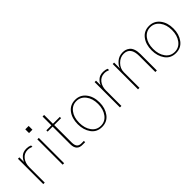

<svg xmlns="http://www.w3.org/2000/svg" viewBox="143 -1650 2618 2618"><g transform="rotate(-45 1451.5 -341.5)"><path d="M93.8 0V-488.3H121.1V-396.5Q133.8 -436.5 171.4 -471.2Q209 -505.9 273.4 -505.9Q313.5 -505.9 348.6 -490.2V-463.9Q311.5 -480.5 273.4 -480.5Q205.1 -480.5 163.6 -428.2Q122.1 -376 122.1 -296.9V0Z M448.2 -628.9V-701.2H513.7V-628.9ZM467.8 0V-488.3H496.1V0Z M641.6 -463.9V-488.3H738.3V-658.2H768.6V-488.3H901.4V-463.9H768.6V-128.9Q768.6 -73.2 790 -48.3Q811.5 -23.4 860.4 -24.4L901.4 -25.4V0H856.4Q798.8 2 768.6 -28.8Q738.3 -59.6 738.3 -123V-463.9Z M1031.2 -244.1Q1031.2 -140.6 1080.6 -73.2Q1129.9 -5.9 1212.9 -5.9Q1294.9 -5.9 1345.2 -73.7Q1395.5 -141.6 1395.5 -244.1Q1395.5 -348.6 1344.2 -415Q1293 -481.4 1212.9 -481.4Q1132.8 -481.4 1082 -415.5Q1031.2 -349.6 1031.2 -244.1ZM1002.9 -244.1Q1002.9 -358.4 1059.1 -432.1Q1115.2 -505.9 1212.9 -505.9Q1308.6 -505.9 1366.7 -432.1Q1424.8 -358.4 1424.8 -244.1Q1424.8 -134.8 1368.7 -58.6Q1312.5 17.6 1212.9 17.6Q1112.3 17.6 1057.6 -58.6Q1002.9 -134.8 1002.9 -244.1Z M1572.3 0V-488.3H1599.6V-396.5Q1612.3 -436.5 1649.9 -471.2Q1687.5 -505.9 1752 -505.9Q1792 -505.9 1827.1 -490.2V-463.9Q1790 -480.5 1752 -480.5Q1683.6 -480.5 1642.1 -428.2Q1600.6 -376 1600.6 -296.9V0Z M1920.9 0V-488.3H1948.2V-377.9H1950.2Q1958 -418 2007.8 -461.9Q2057.6 -505.9 2128.9 -505.9Q2157.2 -505.9 2181.2 -498.5Q2205.1 -491.2 2230 -472.2Q2254.9 -453.1 2269.5 -413.6Q2284.2 -374 2284.2 -317.4V0H2254.9V-308.6Q2254.9 -481.4 2124 -481.4Q2056.6 -481.4 2002.9 -427.2Q1949.2 -373 1949.2 -300.8V0Z M2456.1 -244.1Q2456.1 -140.6 2505.4 -73.2Q2554.7 -5.9 2637.7 -5.9Q2719.7 -5.9 2770 -73.7Q2820.3 -141.6 2820.3 -244.1Q2820.3 -348.6 2769 -415Q2717.8 -481.4 2637.7 -481.4Q2557.6 -481.4 2506.8 -415.5Q2456.1 -349.6 2456.1 -244.1ZM2427.7 -244.1Q2427.7 -358.4 2483.9 -432.1Q2540 -505.9 2637.7 -505.9Q2733.4 -505.9 2791.5 -432.1Q2849.6 -358.4 2849.6 -244.1Q2849.6 -134.8 2793.5 -58.6Q2737.3 17.6 2637.7 17.6Q2537.1 17.6 2482.4 -58.6Q2427.7 -134.8 2427.7 -244.1Z"/></g></svg>

Font: Gothic A1 Thin
Style: Regular
Weight: 250
Designer: HanYang I&C Co.,Ltd.
Foundry: HanYang I&C Co.,Ltd.
Version: Version 2.50